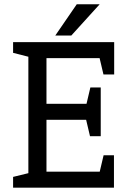

<svg xmlns="http://www.w3.org/2000/svg" viewBox="-20 -860 583 880"><path d="M110 -667H503.3V-593.7H193V-384.2H441.7V-310.8H193V-73.3H502.3V0H110ZM40 -667H120L124.8 -596.2L40 -617.8ZM40 0V-49.2L125 -70L120 0ZM502.3 -148.3V0H419.8L454.8 -148.3ZM503.3 -518.7H454.2L419.2 -667H503.3ZM441.7 -459.2V-310.8H359.2L394.2 -459.2ZM441.7 -235.8H392.5L357.5 -384.2H441.7ZM436.7 -840.3 306.7 -697H233.3L331.7 -840.3Z"/></svg>

Font: Epunda Slab Light
Style: Regular
Weight: 300
Designer: Simon Atzbach
Foundry: typofactur
Version: Version 1.102